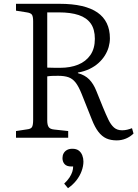

<svg xmlns="http://www.w3.org/2000/svg" viewBox="-20 -723 726 1008"><path d="M593 14Q561 14 538 3.5Q515 -7 496.5 -31Q478 -55 462 -96L409 -229Q393 -269 377 -289.5Q361 -310 339.5 -317.5Q318 -325 285 -325Q267 -325 253.5 -324.5Q240 -324 228 -322V-91Q228 -67 235.5 -56Q243 -45 264 -43L338 -35V0H64V-35L123 -44Q142 -46 148 -56Q154 -66 154 -94V-611Q154 -637 147.5 -646Q141 -655 121 -658L64 -667V-703H293Q360 -703 409.5 -691.5Q459 -680 491.5 -657.5Q524 -635 540.5 -601Q557 -567 557 -522Q557 -499 550.5 -476Q544 -453 530.5 -431.5Q517 -410 497 -392Q477 -374 450 -361Q423 -348 389 -342V-339Q426 -329 448.5 -306Q471 -283 486 -245L520 -161Q536 -122 549 -95Q562 -68 578.5 -53.5Q595 -39 621 -39Q635 -39 647.5 -42Q660 -45 673 -50L681 -22Q664 -5 641 4.5Q618 14 593 14ZM296 -367Q349 -367 390 -383.5Q431 -400 454.5 -434Q478 -468 478 -519Q478 -569 456.5 -599.5Q435 -630 393 -644Q351 -658 289 -658H228V-368Q254 -367 270 -367Q286 -367 296 -367ZM337 265 317 241Q335 224 345 208.5Q355 193 359.5 179Q364 165 364 151H354Q330 151 319 138.5Q308 126 308 107Q308 93 314 82Q320 71 331.5 64.5Q343 58 360 58Q381 58 393.5 67.5Q406 77 412 92.5Q418 108 418 125Q418 149 408.5 175Q399 201 381 224Q363 247 337 265Z"/></svg>

Font: Literata 18pt Light
Style: Regular
Weight: 300
Designer: Latin by Veronika Burian and Jose Scaglione. Greek by Irene Vlachou. Cyrillic by Vera Evstafieva.
Foundry: TypeTogether
Version: Version 3.103;gftools[0.9.29]